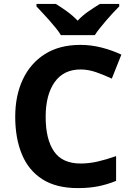

<svg xmlns="http://www.w3.org/2000/svg" viewBox="-20 -954 677 984"><path d="M393 -598Q306 -598 260 -533Q214 -468 214 -355Q214 -241 256.5 -178.5Q299 -116 393 -116Q436 -116 480 -126Q524 -136 575 -154V-27Q528 -8 482 1Q436 10 379 10Q268 10 197 -35.5Q126 -81 92 -163.5Q58 -246 58 -356Q58 -464 97 -547Q136 -630 210.5 -677Q285 -724 393 -724Q446 -724 499.5 -710.5Q553 -697 602 -674L553 -551Q513 -570 472.5 -584Q432 -598 393 -598ZM167 -934H266Q292 -918 322 -896.5Q352 -875 378 -848Q403 -875 434.5 -896.5Q466 -918 492 -934H591V-921Q578 -908 560.5 -889.5Q543 -871 525.5 -850.5Q508 -830 492 -810Q476 -790 466 -774H292Q282 -791 266 -810.5Q250 -830 232.5 -850Q215 -870 197.5 -888.5Q180 -907 167 -921Z"/></svg>

Font: BC Sans
Style: Bold
Weight: 700
Designer: Monotype Design Team
Province of B.C.
Foundry: Monotype Imaging Inc.
Version: Version 2.000;GOOG;noto-source:20170915:90ef993387c0